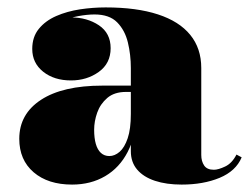

<svg xmlns="http://www.w3.org/2000/svg" viewBox="-20 -488 677 518"><path d="M470 10Q429 10 398 -0.2Q367 -10.5 350 -30.5Q333 -50.5 333 -80V-304.5Q333 -340.5 325 -373.5Q317 -406.5 296 -427.8Q275 -449 235 -449Q215.5 -449 191 -444.5Q166.5 -440 143.8 -429.2Q121 -418.5 106.2 -400.8Q91.5 -383 91.5 -356H68Q68 -393 98.5 -417Q129 -441 171.5 -441Q215 -441 246.8 -419.8Q278.5 -398.5 278.5 -358Q278.5 -317 246.5 -294Q214.5 -271 171.5 -271Q126 -271 96.5 -294.5Q67 -318 67 -356Q67 -388.5 84.8 -410.2Q102.5 -432 131.8 -444.8Q161 -457.5 195.8 -462.8Q230.5 -468 265 -468Q348.5 -468 406 -449.2Q463.5 -430.5 493.2 -394Q523 -357.5 523 -304.5V-70Q523 -53 530.8 -41.5Q538.5 -30 557 -30Q569 -30 587.5 -38.8Q606 -47.5 618 -71L632 -63.5Q616.5 -26.5 572.5 -8.2Q528.5 10 470 10ZM174.5 10Q109.5 10 70.8 -23.2Q32 -56.5 32 -113.5Q32 -180.5 90.8 -218.8Q149.5 -257 256 -257H379.5V-240H320Q288.5 -240 269.5 -223.8Q250.5 -207.5 242.2 -184Q234 -160.5 234 -138Q234 -115.5 238.5 -99.8Q243 -84 252.2 -75.5Q261.5 -67 275 -67Q289.5 -67 302.8 -78.5Q316 -90 324.5 -115Q333 -140 333 -180.5H346.5Q346.5 -121 324.5 -78.2Q302.5 -35.5 263.8 -12.8Q225 10 174.5 10Z"/></svg>

Font: Bodoni Moda 11pt Black
Style: Regular
Weight: 900
Designer: Owen Earl
Foundry: indestructible type
Version: Version 2.004